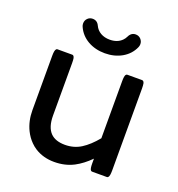

<svg xmlns="http://www.w3.org/2000/svg" viewBox="-129 -798 853 920"><g transform="rotate(20 297.5 -338.0)"><path d="M65.9 -181.6V-459Q65.9 -487.3 72.8 -493.7Q75.2 -496.6 79.1 -496.6H154.3Q158.2 -496.6 160.6 -494.1Q163.1 -491.7 164.1 -489Q165 -486.3 166 -482.4Q167.5 -474.1 167.5 -459V-191.4Q167.5 -131.3 195.3 -103.5Q220.2 -78.6 268.6 -78.6Q314 -78.6 350.1 -101.3Q386.2 -124 422.4 -168V-459Q422.4 -483.9 427.2 -491.7Q430.2 -496.6 435.5 -496.6H510.7Q514.6 -496.6 517.6 -493.4Q520.5 -490.2 522 -484.4Q523.9 -474.1 523.9 -459V-40Q523.9 -11.7 517.1 -5.4Q514.6 -2.4 510.7 -2.4H435.5Q431.6 -2.4 428.7 -5.4Q422.4 -11.7 422.4 -40V-64Q386.2 -27.3 347.2 -6.8Q303.2 16.1 248 16.1Q192.9 16.1 150.4 -10.3Q135.7 -19.5 122.6 -32.7Q101.6 -53.7 87.9 -81.5Q65.9 -126.5 65.9 -181.6ZM151.9 -655.3Q151.9 -670.9 162.4 -681.4Q172.9 -691.9 188 -691.9Q211.4 -691.9 221.7 -669.4Q231.4 -648.4 251.2 -637Q271 -625.5 297.9 -625.5Q336.4 -625.5 359.4 -648.4Q368.2 -657.2 372.8 -667.2Q377.4 -677.2 382.8 -682.1Q392.6 -691.9 407.2 -691.9Q423.3 -691.9 433.6 -680.9Q443.8 -669.9 443.8 -655.3Q443.8 -646.5 440.4 -639.2Q422.9 -599.6 384.3 -577.6Q346.2 -556.2 297.9 -556.2Q249.5 -556.2 211.4 -577.6Q172.9 -599.6 155.3 -639.2Q151.9 -646.5 151.9 -655.3Z"/></g></svg>

Font: YuPearl-Medium
Style: Medium
Weight: 500
Designer: Max Yao
Foundry: Max-Everyday
Version: Version 1.011; ttfautohint (v1.8.3)